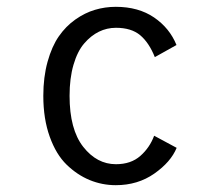

<svg xmlns="http://www.w3.org/2000/svg" viewBox="-20 -532 610 563"><path d="M498 -98.5Q481 -57 432.5 -23Q384 11 319.5 11Q279.5 11 243 -4Q206.5 -19 175.5 -49Q144.5 -79 125.8 -131.2Q107 -183.5 107 -251Q107 -306 119.5 -351Q132 -396 152.5 -425.5Q173 -455 201 -474.8Q229 -494.5 258.5 -503.2Q288 -512 319.5 -512Q386 -512 431.8 -480.8Q477.5 -449.5 497.5 -400L434 -364.5Q417 -407 391 -428.8Q365 -450.5 320 -450.5Q293.5 -450.5 270 -439Q246.5 -427.5 226.8 -404.5Q207 -381.5 195.5 -342Q184 -302.5 184 -251Q184 -152.5 224 -101.5Q264 -50.5 320 -50.5Q364 -50.5 391.5 -74.8Q419 -99 432 -134Z"/></svg>

Font: League Mono Narrow Light
Style: Regular
Weight: 300
Width: 3
Designer: Tyler Finck
Foundry: The League of Moveable Type / Tyler Finck
Version: Version 2.210